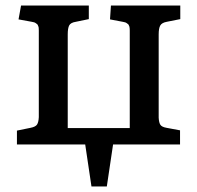

<svg xmlns="http://www.w3.org/2000/svg" viewBox="-20 -529 722 703"><path d="M314.9 153.8 292 0H42V-50.8L91.8 -61Q109.9 -64.5 115.5 -72.8Q121.1 -81.1 122.1 -100.1V-400.9Q122.1 -402.8 122.1 -409.4Q122.1 -416 122.1 -417.7Q122.1 -419.4 121.8 -424.6Q121.6 -429.7 120.8 -431.2Q120.1 -432.6 118.9 -436Q117.7 -439.5 115.7 -440.7Q113.8 -441.9 111.1 -444.1Q108.4 -446.3 104.7 -447.3Q101.1 -448.2 96.2 -449.2L47.9 -458L57.1 -508.8H305.2V-459L257.8 -449.2Q238.8 -446.3 233.4 -436Q228 -425.8 228 -402.8V-60.1H455.1V-400.9Q455.1 -402.8 455.1 -409.4Q455.1 -416 455.1 -417.7Q455.1 -419.4 454.8 -424.6Q454.6 -429.7 453.9 -431.2Q453.1 -432.6 451.9 -436Q450.7 -439.5 448.7 -440.7Q446.8 -441.9 444.1 -444.1Q441.4 -446.3 437.7 -447.3Q434.1 -448.2 429.2 -449.2L382.8 -458L386.2 -508.8H640.1V-459L590.8 -449.2Q572.3 -445.8 566.7 -435.5Q561 -425.3 561 -402.8V-98.1Q562 -79.6 567.4 -71.8Q572.8 -64 589.8 -61L639.2 -51.8V0H394L371.1 153.8Z"/></svg>

Font: Literata Book Medium
Style: Regular
Weight: 500
Designer: Latin by Veronika Burian and Jose Scaglione. Greek by Irene Vlachou. Cyrillic by Vera Evstafieva
Foundry: TypeTogether
Version: Version 2.003;PS 002.003;hotconv 1.0.88;makeotf.lib2.5.64775